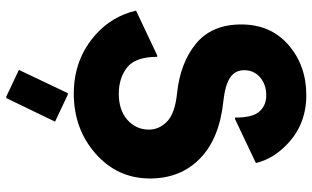

<svg xmlns="http://www.w3.org/2000/svg" viewBox="-216 -571 1017 625"><g transform="rotate(90 292.5 -258.5)"><path d="M89.8 -64Q32.2 -116.7 14.6 -192.9L160.2 -261.7H165Q165 -190.9 199.7 -163.6Q234.4 -136.7 285.2 -136.7Q338.4 -136.7 370.1 -164.6Q401.9 -192.9 401.9 -234.9Q401.9 -267.1 377 -292.5Q350.6 -319.3 285.2 -326.2Q185.5 -336.4 123 -387.2Q59.6 -439 59.6 -535.2Q59.6 -631.3 126.5 -689.2Q193.4 -747.1 289.6 -747.1Q384.3 -747.1 448.7 -685.5Q497.6 -639.2 510.7 -583L367.7 -515.1H362.8Q362.8 -570.3 344.7 -592.3Q324.7 -616.7 290.5 -616.7Q255.9 -616.7 232.4 -597.2Q208.5 -577.1 208.5 -544.4Q208.5 -505.4 252 -489.3Q273.9 -481 309.6 -477.1Q430.7 -464.4 495.6 -401.4Q561 -337.9 561 -238.3Q561 -132.3 480 -61Q399.4 9.8 284.9 9.8Q170.4 9.8 89.8 -64ZM288.1 29.3 376 70.8 299.3 229.5H294.4L207.5 188.5L283.2 29.3Z"/></g></svg>

Font: Nova Round
Style: Bold
Weight: 700
Designer: Wojciech Kalinowski "wmk69" (wmk69@o2.pl)
Foundry: Wojciech Kalinowski "wmk69" (wmk69@o2.pl)
Version: Version 3.1.0; 2021-05-23